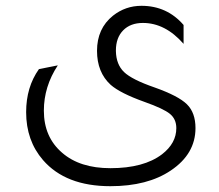

<svg xmlns="http://www.w3.org/2000/svg" viewBox="-20 -451 753 661"><path d="M612 -300Q549 -372 472 -372Q429 -372 404 -346.5Q379 -321 379 -277V-275Q380 -229 407 -203Q434 -177 512 -150Q594 -121 623.5 -92Q653 -63 653 -10Q653 79 568 136Q488 190 360 190Q206 190 128 100Q70 33 70 -65Q70 -151 114 -213L179 -226Q131 -153 131 -70Q131 21 194 75Q255 128 360 128Q475 128 538 80Q587 42 587 -10Q587 -41 565 -59Q543 -77 478 -100Q394 -130 361 -159Q314 -202 314 -276Q314 -353 369 -397Q412 -431 467 -431Q555 -431 612 -365Z"/></svg>

Font: Tajawal
Style: Regular
Weight: 400
Designer: Boutros Fonts
Foundry: Created by Boutros International 2017
Version: Version 1.700